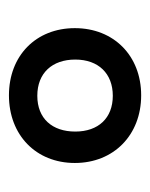

<svg xmlns="http://www.w3.org/2000/svg" viewBox="28 -794 343 440"><g transform="rotate(90 200.0 -574.5)"><path d="M199 -423C290 -423 354 -485 354 -574C354 -663 290 -726 199 -726C108 -726 45 -663 45 -574C45 -485 108 -423 199 -423ZM200 -488C148 -488 117 -522 117 -575C117 -628 149 -661 200 -661C251 -661 282 -628 282 -575C282 -522 252 -488 200 -488Z"/></g></svg>

Font: Noto Serif Semi
Style: Regular
Weight: 600
Designer: Monotype Design Team
Foundry: Monotype Imaging Inc.
Version: Version 1.002